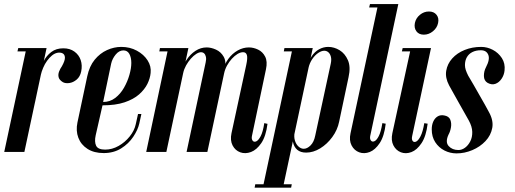

<svg xmlns="http://www.w3.org/2000/svg" viewBox="-47 -724 2455 915"><path d="M112.2 -240.5 140 -373.2Q146.5 -403.8 160.4 -431.1Q174.2 -458.5 197.4 -476.1Q220.5 -493.8 254.8 -493.8Q286.2 -493.8 307.6 -478.2Q329 -462.8 337.5 -437.9Q346 -413 340 -383.8Q334.8 -358.5 318.2 -344.6Q301.8 -330.8 283 -328.2Q264.2 -325.8 252.5 -332.5Q235.5 -343 232.4 -356Q229.2 -369 234.5 -382.9Q239.8 -396.8 248 -408.2Q263 -435 262.4 -449.8Q261.8 -464.5 251.2 -469.9Q240.8 -475.2 225.5 -472.2Q212.2 -469.2 200.1 -459.1Q188 -449 177.2 -434.1Q166.5 -419.2 158.8 -401.1Q151 -383 147 -365L119.8 -236.2ZM-26.8 0 79 -495H175L69.2 0ZM36.2 -479 40 -495H89L95.2 -479Z M322 -140 368.8 -360.5Q379 -408.5 404.2 -439.4Q429.5 -470.2 463.1 -485.4Q496.8 -500.5 531 -500.5Q572 -500.5 605.2 -482.5Q638.5 -464.5 656.5 -436.1Q674.5 -407.8 670.8 -376.2Q668.5 -350.8 655.4 -324.1Q642.2 -297.5 615.8 -274.1Q589.2 -250.8 546.6 -236.4Q504 -222 441.5 -222L409 -79.2Q402.2 -48.2 411.1 -29.6Q420 -11 454.2 -11Q487.2 -11 518.1 -28.5Q549 -46 571.2 -73.8Q593.5 -101.5 600 -132.2L610.8 -180.8H626.8L616.8 -135.2Q610.2 -105.5 588.2 -72.4Q566.2 -39.2 530.5 -16.9Q494.8 5.5 447.2 5.5Q401.2 5.5 370.1 -14.4Q339 -34.2 326.4 -67.5Q313.8 -100.8 322 -140ZM444.5 -238Q476.8 -238 501.9 -257.1Q527 -276.2 543.9 -305.9Q560.8 -335.5 569.8 -367.4Q578.8 -399.2 578.8 -424Q578.8 -450 569.5 -466.9Q560.2 -483.8 541 -483.8Q520.5 -483.8 504.2 -463.9Q488 -444 482.8 -421Z M737.2 0 818.5 -381.8Q825 -412.8 842.4 -439.1Q859.8 -465.5 884.6 -481.8Q909.5 -498 938 -498Q959 -498 982.4 -487.5Q1005.8 -477 1019.1 -453.5Q1032.5 -430 1024.2 -391.2L941.2 0H842.2L933.2 -427Q936.8 -442.5 934.2 -453.4Q931.8 -464.2 925.6 -469.8Q919.5 -475.2 911.5 -475.2Q901 -475.2 888.1 -467Q875.2 -458.8 862.5 -444.5Q849.8 -430.2 839.9 -412.4Q830 -394.5 826 -376L745.8 0ZM649.8 0 754.8 -495H850.8L745.8 0ZM712.2 -479 715.2 -495H754.8L751.8 -479ZM932.8 0 1014.2 -382.2Q1021.8 -417 1040.9 -443.1Q1060 -469.2 1085.8 -483.6Q1111.5 -498 1139.2 -498Q1161 -498 1182.9 -487.6Q1204.8 -477.2 1216.6 -454.2Q1228.5 -431.2 1220.5 -393.8L1153.5 -75.2Q1151 -61.5 1157 -53.6Q1163 -45.8 1173.5 -50Q1184 -54.2 1195 -74.5Q1206 -94.8 1212.5 -137.2L1227.8 -133.8Q1220.2 -74.2 1198.2 -42Q1176.2 -9.8 1149.2 0.4Q1122.2 10.5 1098.1 1.9Q1074 -6.8 1061.5 -30.8Q1049 -54.8 1056.2 -89.2L1126.5 -414.5Q1133.8 -447.8 1129.6 -461.5Q1125.5 -475.2 1111.5 -475.2Q1099 -475.2 1085.1 -466.9Q1071.2 -458.5 1058.1 -444.2Q1045 -430 1035 -411.8Q1025 -393.5 1021 -374.2L941.2 0Z M1347.5 -495H1443.5L1301.5 170.2H1205.5ZM1169.5 154.2H1218.5L1215.5 170.2H1166.5ZM1308.5 -495H1357.5L1354.5 -479H1305.5ZM1414.5 -397Q1422.5 -431.8 1437.5 -454.6Q1452.5 -477.5 1473.4 -489Q1494.2 -500.5 1517.2 -500.5Q1545.2 -500.5 1571.2 -484.8Q1597.2 -469 1611.1 -437Q1625 -405 1614 -356L1569.2 -144Q1561.2 -104.5 1536.6 -70.9Q1512 -37.2 1479 -17Q1446 3.2 1412 3.2Q1385.2 3.2 1369.5 -10.2Q1353.8 -23.8 1349.2 -47Q1344.8 -70.2 1351 -98.8ZM1357.5 -95.2Q1352.8 -72.2 1358.5 -54Q1364.2 -35.8 1375.9 -25.4Q1387.5 -15 1400.5 -15Q1416.8 -15 1433 -31Q1449.2 -47 1455.2 -77.5L1529.2 -420.2Q1533.5 -440 1529.8 -454Q1526 -468 1517.6 -475.1Q1509.2 -482.2 1498.2 -482.2Q1485.2 -482.2 1469.8 -471.9Q1454.2 -461.5 1441.2 -442.5Q1428.2 -423.5 1422.8 -398.8ZM1294.5 154.2H1343.5L1340.5 170.2H1291.5Z M1623.5 -89.2 1755.2 -704.5H1851.2L1717.2 -75.5Q1714.8 -61.8 1720.8 -54.1Q1726.8 -46.5 1737.1 -50.8Q1747.5 -55 1758 -75.2Q1768.5 -95.5 1775.2 -137.2L1791.2 -134.5Q1784.2 -75 1762.8 -42.4Q1741.2 -9.8 1715 0.4Q1688.8 10.5 1665 1.9Q1641.2 -6.8 1628.6 -30.8Q1616 -54.8 1623.5 -89.2ZM1712.2 -688.5 1716.2 -704.5H1765.2L1761.2 -688.5Z M1911 -495H2007L1917.2 -75.5Q1913.8 -60 1919.6 -52.2Q1925.5 -44.5 1935.9 -49.1Q1946.2 -53.8 1957.1 -74.6Q1968 -95.5 1975 -137L1991 -134.5Q1983.8 -74.8 1962 -42Q1940.2 -9.2 1913.6 0.8Q1887 10.8 1863.6 1.8Q1840.2 -7.2 1827.9 -31Q1815.5 -54.8 1822.8 -89.2ZM1868.2 -479 1872 -495H1921L1917.2 -479ZM1930.2 -614.5Q1935.2 -638 1954.4 -653.6Q1973.5 -669.2 1997 -669.2Q2020.8 -669.2 2033.2 -653.6Q2045.8 -638 2040.8 -614.5Q2036 -591 2016.2 -574.9Q1996.5 -558.8 1972.8 -558.8Q1949.2 -558.8 1937.4 -574.9Q1925.5 -591 1930.2 -614.5Z M2276.8 -329Q2259.5 -339.2 2259.1 -361.8Q2258.8 -384.2 2269.2 -404Q2288.8 -441.2 2279.9 -462.9Q2271 -484.5 2244.5 -484.5Q2221.5 -484.5 2204.4 -476Q2187.2 -467.5 2178 -451.5Q2168.8 -435.5 2168.8 -413.5Q2168.8 -402.8 2172.6 -390.8Q2176.5 -378.8 2184.2 -363.5Q2196.8 -343 2210.5 -318.8Q2224.2 -294.5 2238 -270.5Q2251.8 -246.5 2263.4 -226Q2275 -205.5 2282.2 -191.5Q2305.5 -150.5 2299 -114.8Q2292.5 -79 2266.6 -51.6Q2240.8 -24.2 2203.9 -8.6Q2167 7 2128.8 7Q2097.8 7 2070.8 -6.9Q2043.8 -20.8 2027.1 -46.5Q2010.5 -72.2 2010.5 -107.5Q2010.5 -128.8 2017.9 -144.9Q2025.2 -161 2038.4 -169.1Q2051.5 -177.2 2069.2 -174Q2092.5 -170.2 2099 -153.4Q2105.5 -136.5 2102.1 -116.9Q2098.8 -97.2 2090.5 -82.5Q2074 -46.8 2091.2 -27.9Q2108.5 -9 2137.8 -9Q2154 -9 2169.1 -20Q2184.2 -31 2194.2 -50.5Q2204.2 -70 2203.6 -95.5Q2203 -121 2187 -150Q2181 -160.8 2168.4 -183Q2155.8 -205.2 2141.1 -231.4Q2126.5 -257.5 2113.4 -280.9Q2100.2 -304.2 2093.2 -317.2Q2074 -353.5 2079.5 -386.6Q2085 -419.8 2108.2 -445.6Q2131.5 -471.5 2167.6 -486Q2203.8 -500.5 2246 -500.5Q2274.8 -500.5 2301.5 -486.5Q2328.2 -472.5 2344.8 -447Q2361.2 -421.5 2357.5 -387.8Q2355.2 -366 2343.2 -348.4Q2331.2 -330.8 2314 -324.5Q2296.8 -318.2 2276.8 -329Z"/></svg>

Font: Emberly Black
Style: Italic
Weight: 900
Italic angle: -12°
Designer: Rajesh Rajput
Foundry: Rajesh Rajput
Version: Version 1.000